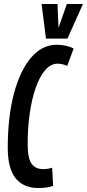

<svg xmlns="http://www.w3.org/2000/svg" viewBox="-20 -935 437 965"><path d="M173 10Q98 10 58.5 -39Q19 -88 19 -193Q19 -346 49.5 -462.5Q80 -579 135.5 -644.5Q191 -710 265 -710Q289 -710 311.5 -705Q334 -700 350 -691L318 -604Q291 -615 270 -615Q235 -615 207 -582.5Q179 -550 159.5 -494Q140 -438 129.5 -365.5Q119 -293 119 -211Q119 -140 138.5 -112.5Q158 -85 197 -85Q220 -85 242 -92L247 -1Q231 5 213 7.5Q195 10 173 10ZM397 -915 319 -741H211L189 -915H269L274 -795L316 -915Z"/></svg>

Font: Georama Extra Condensed SemiBold
Style: Italic
Weight: 600
Width: 2
Italic angle: -9°
Designer: Jean-Baptiste Levee
Foundry: Production Type
Version: Version 1.000